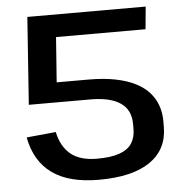

<svg xmlns="http://www.w3.org/2000/svg" viewBox="-51 -749 770 808"><g transform="rotate(-5 333.5 -345.5)"><path d="M335 9Q208 9 137 -42.5Q66 -94 47 -195L171 -207Q184 -145 223.5 -112.5Q263 -80 335 -80Q394 -80 430 -93Q466 -106 482 -131Q498 -156 498 -191V-213Q498 -272 455 -301.5Q412 -331 328 -331H68L94 -700H594L585 -605H207L193 -415H328Q392 -415 441.5 -405Q491 -395 526 -377Q561 -359 583 -334Q605 -309 615.5 -278.5Q626 -248 626 -214V-190Q626 -94 551.5 -42.5Q477 9 335 9Z"/></g></svg>

Font: Pathway Extreme 8pt Thin 12pt SemiBold
Style: Regular
Weight: 600
Version: Version 1.001;gftools[0.9.26]